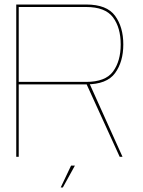

<svg xmlns="http://www.w3.org/2000/svg" viewBox="-20 -695 636 851"><path d="M52 0H63V-321H362Q453.5 -321 490 -371Q526.5 -421 526.5 -498Q526.5 -575 490 -625Q453.5 -675 362 -675H52ZM510.5 0H523L374.5 -329.5L362 -325.5ZM63 -332V-664H361.5Q446.5 -664 480.8 -618.2Q515 -572.5 515 -498Q515 -424.5 481.2 -378.2Q447.5 -332 361.5 -332ZM249 136H258.5L312 39H295Z"/></svg>

Font: Anybody SemiExpanded Thin
Style: Regular
Weight: 250
Width: 6
Version: Version 1.113;gftools[0.9.25]